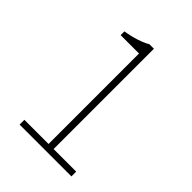

<svg xmlns="http://www.w3.org/2000/svg" viewBox="-209 -832 938 938"><g transform="rotate(45 260.5 -363.0)"><path d="M95 0H453V-33H297V-726H266C235 -708 191 -693 135 -684V-658H262V-33H95Z"/></g></svg>

Font: Harano Aji Gothic TW ExtraLight
Style: Regular
Weight: 250
Foundry: Masamichi Hosoda
Version: HaranoAjiGothicTW-ExtraLight version 20230610;ttx 4.39.4